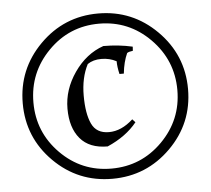

<svg xmlns="http://www.w3.org/2000/svg" viewBox="-50 -720 865 788"><g transform="rotate(-5 382.5 -325.5)"><path d="M484 -221 496 -208Q452 -153 374 -119Q299 -119 261 -164Q223 -209 223 -287.5Q223 -366 271.5 -436Q320 -506 392 -531Q455 -531 512 -518L511 -501Q494 -499 487 -494Q471 -459 466 -411H448Q441 -441 441 -464Q413 -479 379 -479Q345 -479 322 -463Q294 -409 294 -335Q294 -261 313.5 -219Q333 -177 384.5 -177Q436 -177 484 -221ZM141.5 -84.5Q42 -184 42 -325Q42 -466 141.5 -566Q241 -666 382 -666Q523 -666 623 -566Q723 -466 723 -325Q723 -184 623 -84.5Q523 15 382 15Q241 15 141.5 -84.5ZM172.5 -536Q86 -448 86 -325Q86 -202 172.5 -114.5Q259 -27 382 -27Q505 -27 592 -114.5Q679 -202 679 -325Q679 -448 592 -536Q505 -624 382 -624Q259 -624 172.5 -536Z"/></g></svg>

Font: Almendra
Style: Regular
Weight: 400
Designer: Ana Sanfelippo
Foundry: Ana Sanfelippo
Version: Version 1.004